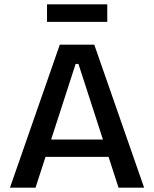

<svg xmlns="http://www.w3.org/2000/svg" viewBox="-20 -866 711 886"><path d="M26 0 256 -660H415L645 0H527L342 -571H329L144 0ZM141 -142V-222H544V-142ZM197 -765V-846H475V-765Z"/></svg>

Font: Bricolage Grotesque 96pt ExtraBold Medium
Style: Regular
Weight: 500
Version: Version 1.001;gftools[0.9.33.dev8+g029e19f]